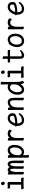

<svg xmlns="http://www.w3.org/2000/svg" viewBox="2534 -3288 933 6040"><g transform="rotate(-90 3000.0 -268.5)"><path d="M250 -584Q228 -584 211.9 -606Q195.8 -627.9 195.8 -649.9Q195.8 -670.9 209.2 -687.5Q222.7 -704.1 250 -704.1Q272 -704.1 287.8 -681.6Q303.7 -659.2 303.7 -636.2Q303.7 -616.2 289.8 -600.1Q275.9 -584 250 -584ZM106.9 12.2Q86.9 12.2 76.9 -8.8Q66.9 -29.8 66.9 -44.9Q66.9 -68.8 87.9 -68.8L127.9 -67.9L210 -68.8Q210.9 -109.9 210.9 -419.9Q180.7 -416 157.7 -416Q134.8 -416 123 -415Q104 -415 94.5 -437Q85 -459 85 -474.1Q85 -497.1 105 -497.1Q138.7 -491.2 147.9 -491.2Q215.8 -491.2 250 -501Q277.8 -501 293 -469.2Q299.8 -457 299.8 -449.2Q299.8 -440.9 296.9 -434.6Q293.9 -428.2 293.9 -416Q293.9 -128.9 294.9 -69.8Q383.8 -69.8 397 -70.8Q416 -70.8 425.5 -48.8Q435.1 -26.9 435.1 -12.2Q435.1 11.2 415 11.2Q379.9 4.9 303.7 4.9Q171.9 4.9 106.9 12.2Z M607.9 -459 608.9 -475.1Q606 -466.8 606 -462.9Q606.9 -460.9 606.9 -459ZM607.9 -459Q611.8 -460 627 -476.1Q642.6 -493.2 678.7 -493.2Q717.8 -493.2 741.2 -465.6Q764.6 -438 764.6 -435.1Q765.6 -435.1 788.8 -464.1Q812 -493.2 852.1 -493.2Q966.8 -493.2 966.8 -297.6Q966.8 -102.1 967.8 -81.1Q969.7 -22.9 969.7 0Q969.7 17.1 942.9 17.1Q925.8 17.1 906.7 7.6Q887.7 -2 887.7 -18.1Q889.6 -82 889.6 -293Q889.6 -350.1 881.3 -382.6Q873 -415 847.7 -415Q828.6 -415 810.8 -373Q793 -331.1 787.6 -262.2Q786.6 -228 786.6 -142.1L790 0Q790 17.1 762.7 17.1Q745.6 17.1 727.3 7.6Q709 -2 709 -18.1Q710.9 -82 710.9 -293Q710.9 -415 671.9 -415Q647.9 -415 628.9 -354Q608.9 -298.8 608.9 -214.8Q608.9 -165 611.8 0Q611.8 17.1 585 17.1Q567.9 17.1 548.8 7.6Q529.8 -2 529.8 -18.1L531.7 -83Q531.7 -369.1 531.2 -390.6Q530.8 -412.1 529.8 -436.5Q528.8 -460.9 528.8 -471.2Q528.8 -487.8 554.7 -487.8Q570.8 -487.8 589.8 -479Q602.1 -472.2 606 -462.9V-461.9Q606 -460 606.9 -459Q607.9 -456.1 607.9 -453.1Z M1136.2 -108.9Q1149.9 -106.9 1161.1 -88.9Q1188 -46.9 1233.9 -46.9Q1278.3 -46.9 1329.1 -105Q1382.3 -168.9 1382.3 -275.9Q1382.3 -328.1 1369.6 -359.6Q1356.9 -391.1 1337.6 -405.5Q1318.4 -419.9 1298.3 -419.9Q1228 -419.9 1177.2 -340.8Q1153.3 -303.2 1143.1 -252.9Q1136.2 -212.9 1136.2 -108.9ZM1140.1 -408.2Q1186 -492.2 1298.3 -492.2Q1371.1 -492.2 1416 -436.5Q1460.9 -380.9 1460.9 -277.8Q1460.9 -107.9 1354 -18.1Q1302.2 22.9 1237.3 22.9Q1203.1 22.9 1169.7 5.4Q1136.2 -12.2 1137.2 -11.2Q1137.2 86.9 1139.6 116Q1142.1 145 1142.1 162.1Q1142.1 178.2 1115.2 178.2Q1098.1 178.2 1078.1 169.2Q1058.1 160.2 1058.1 144Q1058.1 131.8 1059.1 106Q1060.1 80.1 1060.1 -157.2Q1060.1 -402.8 1057.1 -472.2Q1057.1 -487.8 1083 -487.8Q1101.1 -487.8 1121.6 -479Q1142.1 -470.2 1142.1 -454.1Q1142.1 -448.2 1141.1 -432.1Q1140.1 -419.9 1140.1 -408.2Z M1680.2 -429.2Q1721.2 -492.2 1820.3 -492.2Q1882.3 -492.2 1923.3 -457Q1941.4 -440.9 1941.4 -425.8Q1941.4 -408.2 1928.2 -388.2Q1915 -368.2 1899.4 -368.2Q1889.2 -368.2 1880.4 -380.9Q1870.1 -397.9 1850.6 -406.5Q1831.1 -415 1817.4 -415Q1777.3 -415 1743.2 -390.1Q1678.2 -342.8 1678.2 -201.2Q1677.2 -163.1 1677.2 -106Q1677.2 -75.2 1679.7 -46.1Q1682.1 -17.1 1682.1 0Q1682.1 16.1 1656.2 16.1Q1639.2 16.1 1618.2 7.6Q1597.2 -1 1597.2 -18.1L1599.1 -81.1Q1599.1 -377.9 1598.1 -397.9Q1596.2 -454.1 1596.2 -474.1Q1598.1 -490.2 1622.1 -490.2Q1639.2 -490.2 1660.2 -481.7Q1681.2 -473.1 1681.2 -456.1Q1681.2 -436 1680.2 -429.2Z M2149.9 -257.8Q2214.8 -257.8 2259.5 -266.4Q2304.2 -274.9 2332.8 -283.9Q2361.3 -293 2369.6 -304.4Q2377.9 -315.9 2377.9 -340.8Q2377.9 -421.9 2296.9 -421.9Q2239.3 -421.9 2195.6 -365Q2151.9 -308.1 2142.1 -257.8ZM2230 23.9Q2180.2 23.9 2141.1 -2.9Q2102.1 -29.8 2079.6 -78.9Q2057.1 -127.9 2057.1 -207Q2038.1 -223.1 2038.1 -241.2Q2038.1 -259.8 2064 -259.8Q2077.1 -333 2139.2 -410.2Q2208 -492.2 2296.9 -492.2Q2356.9 -492.2 2392.6 -469.5Q2428.2 -446.8 2442.1 -411.9Q2456.1 -377 2456.1 -339.8Q2456.1 -306.2 2451.2 -285.2Q2437 -229 2266.1 -199.2Q2209 -189.9 2134.3 -189.9Q2134.3 -122.1 2162.1 -84.5Q2189.9 -46.9 2230 -46.9Q2339.8 -46.9 2412.1 -127.9Q2430.2 -146 2440.9 -146Q2459 -146 2459 -127.9Q2459 -118.2 2445.3 -94.2Q2418 -40 2333 3.9Q2289.1 23.9 2230 23.9Z M2918.9 17.1Q2902.3 17.1 2882.8 8.1Q2863.3 -1 2863.3 -17.1Q2864.3 -24.9 2864.3 -44.4Q2864.3 -64 2865.2 -84V-293Q2865.2 -352.1 2851.6 -384.5Q2837.9 -417 2800.3 -417Q2733.9 -417 2689.9 -363.8Q2647.9 -311 2643.1 -229Q2639.2 -183.1 2639.2 -79.1Q2639.2 -56.2 2641.1 2Q2641.1 17.1 2615.2 17.1Q2598.1 17.1 2578.6 8.1Q2559.1 -1 2559.1 -17.1Q2559.1 -43.9 2561 -87.9V-395Q2558.1 -458 2558.1 -471.2Q2558.1 -486.8 2584 -486.8Q2601.1 -486.8 2620.6 -478Q2640.1 -469.2 2640.1 -453.1L2639.2 -411.1Q2650.9 -432.1 2699 -461.7Q2747.1 -491.2 2800.3 -491.2Q2887.2 -491.2 2918.9 -423.8Q2941.9 -375 2941.9 -296.9Q2941.9 -99.1 2942.9 -78.1Q2945.3 -33.2 2945.3 2Q2945.3 17.1 2918.9 17.1Z M3197.3 -47.9Q3247.1 -47.9 3306.2 -116Q3365.2 -184.1 3365.2 -275.9V-376Q3365.2 -371.1 3360.8 -371.1Q3356 -371.1 3349.1 -378.9Q3315.9 -421.9 3273.9 -421.9Q3213.9 -421.9 3166.5 -349.4Q3119.1 -276.9 3119.1 -189Q3119.1 -117.2 3141.6 -82.5Q3164.1 -47.9 3197.3 -47.9ZM3197.3 23.9Q3126 23.9 3083 -31.5Q3040 -86.9 3040 -186Q3040 -306.2 3110.6 -399.2Q3181.2 -492.2 3272.9 -492.2Q3348.1 -492.2 3365.2 -464.8Q3365.2 -555.2 3360.8 -699.2Q3360.8 -714.8 3388.2 -714.8Q3405.3 -714.8 3424.6 -705.8Q3443.8 -696.8 3443.8 -681.2Q3443.8 -668.9 3442.9 -643.6Q3441.9 -618.2 3441.9 -185.1Q3441.9 -84 3473.1 -41L3475.1 -33.2Q3475.1 -19 3460.4 -0.5Q3445.8 18.1 3426.3 18.1Q3397.9 18.1 3382.8 -37.1Q3370.1 -85 3368.2 -85V-83Q3311 23.9 3197.3 23.9Z M3750 -584Q3728 -584 3711.9 -606Q3695.8 -627.9 3695.8 -649.9Q3695.8 -670.9 3709.2 -687.5Q3722.7 -704.1 3750 -704.1Q3772 -704.1 3787.8 -681.6Q3803.7 -659.2 3803.7 -636.2Q3803.7 -616.2 3789.8 -600.1Q3775.9 -584 3750 -584ZM3606.9 12.2Q3586.9 12.2 3576.9 -8.8Q3566.9 -29.8 3566.9 -44.9Q3566.9 -68.8 3587.9 -68.8L3627.9 -67.9L3710 -68.8Q3710.9 -109.9 3710.9 -419.9Q3680.7 -416 3657.7 -416Q3634.8 -416 3623 -415Q3604 -415 3594.5 -437Q3585 -459 3585 -474.1Q3585 -497.1 3605 -497.1Q3638.7 -491.2 3647.9 -491.2Q3715.8 -491.2 3750 -501Q3777.8 -501 3793 -469.2Q3799.8 -457 3799.8 -449.2Q3799.8 -440.9 3796.9 -434.6Q3793.9 -428.2 3793.9 -416Q3793.9 -128.9 3794.9 -69.8Q3883.8 -69.8 3897 -70.8Q3916 -70.8 3925.5 -48.8Q3935.1 -26.9 3935.1 -12.2Q3935.1 11.2 3915 11.2Q3879.9 4.9 3803.7 4.9Q3671.9 4.9 3606.9 12.2Z M4280.8 23.9Q4221.7 23.9 4195.3 -9Q4168.9 -42 4168.9 -109.9V-418.9Q4096.7 -418.9 4078.6 -416Q4050.8 -416 4050.8 -460.9Q4050.8 -491.2 4074.7 -491.2Q4105 -488.8 4168.9 -488.8V-559.1Q4167 -615.2 4167 -634.8Q4167 -650.9 4189 -650.9Q4206.5 -650.9 4228.3 -643.6Q4250 -636.2 4250 -617.2Q4247.6 -563 4246.6 -488.8Q4382.8 -488.8 4421.9 -492.2Q4438 -492.2 4444.3 -476.1Q4450.7 -460 4450.7 -445.8Q4450.7 -417 4428.7 -417Q4408.7 -417 4389.6 -418Q4370.6 -418.9 4246.6 -418.9V-107.9Q4246.6 -71.8 4254.6 -61.8Q4262.7 -51.8 4292 -51.8Q4335.9 -51.8 4407.7 -92.8Q4425.8 -106 4434.6 -106Q4446.8 -106 4446.8 -88.9Q4446.8 -61 4390.6 -20Q4330.6 23.9 4280.8 23.9Z M4736.3 -48.8Q4817.9 -48.8 4862.3 -143.1Q4882.3 -189 4882.3 -245.1Q4882.3 -327.1 4854.2 -373.5Q4826.2 -419.9 4771 -419.9Q4706.1 -419.9 4661.1 -352.5Q4616.2 -285.2 4616.2 -208Q4616.2 -48.8 4736.3 -48.8ZM4736.3 23.9Q4641.1 23.9 4589.1 -39.1Q4537.1 -102.1 4537.1 -207Q4537.1 -251 4550.5 -294.9Q4564 -338.9 4582.5 -375.5Q4601.1 -412.1 4621.1 -436Q4641.1 -460 4655.3 -460Q4670.9 -460 4673.3 -457Q4711.9 -492.2 4777.3 -492.2Q4886.2 -492.2 4938 -376Q4960 -323.2 4960 -245.1Q4960 -147.9 4905.3 -64Q4842.3 23.9 4736.3 23.9Z M5180.2 -429.2Q5221.2 -492.2 5320.3 -492.2Q5382.3 -492.2 5423.3 -457Q5441.4 -440.9 5441.4 -425.8Q5441.4 -408.2 5428.2 -388.2Q5415 -368.2 5399.4 -368.2Q5389.2 -368.2 5380.4 -380.9Q5370.1 -397.9 5350.6 -406.5Q5331.1 -415 5317.4 -415Q5277.3 -415 5243.2 -390.1Q5178.2 -342.8 5178.2 -201.2Q5177.2 -163.1 5177.2 -106Q5177.2 -75.2 5179.7 -46.1Q5182.1 -17.1 5182.1 0Q5182.1 16.1 5156.2 16.1Q5139.2 16.1 5118.2 7.6Q5097.2 -1 5097.2 -18.1L5099.1 -81.1Q5099.1 -377.9 5098.1 -397.9Q5096.2 -454.1 5096.2 -474.1Q5098.1 -490.2 5122.1 -490.2Q5139.2 -490.2 5160.2 -481.7Q5181.2 -473.1 5181.2 -456.1Q5181.2 -436 5180.2 -429.2Z M5649.9 -257.8Q5714.8 -257.8 5759.5 -266.4Q5804.2 -274.9 5832.8 -283.9Q5861.3 -293 5869.6 -304.4Q5877.9 -315.9 5877.9 -340.8Q5877.9 -421.9 5796.9 -421.9Q5739.3 -421.9 5695.6 -365Q5651.9 -308.1 5642.1 -257.8ZM5730 23.9Q5680.2 23.9 5641.1 -2.9Q5602.1 -29.8 5579.6 -78.9Q5557.1 -127.9 5557.1 -207Q5538.1 -223.1 5538.1 -241.2Q5538.1 -259.8 5564 -259.8Q5577.1 -333 5639.2 -410.2Q5708 -492.2 5796.9 -492.2Q5856.9 -492.2 5892.6 -469.5Q5928.2 -446.8 5942.1 -411.9Q5956.1 -377 5956.1 -339.8Q5956.1 -306.2 5951.2 -285.2Q5937 -229 5766.1 -199.2Q5709 -189.9 5634.3 -189.9Q5634.3 -122.1 5662.1 -84.5Q5689.9 -46.9 5730 -46.9Q5839.8 -46.9 5912.1 -127.9Q5930.2 -146 5940.9 -146Q5959 -146 5959 -127.9Q5959 -118.2 5945.3 -94.2Q5918 -40 5833 3.9Q5789.1 23.9 5730 23.9Z"/></g></svg>

Font: LXGW WenKai Mono Screen
Style: Regular
Weight: 400
Monospace: yes
Designer: LXGW / Fontworks Inc.
Foundry: LXGW / Fontworks Inc.
Version: Version 1.330;April 28,2024